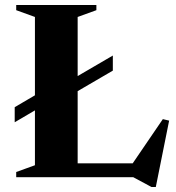

<svg xmlns="http://www.w3.org/2000/svg" viewBox="-20 -705 702 764"><path d="M170.5 -296 38.5 -218.5V-278.5L170.5 -356L231 -368.5L429 -484V-424L231 -308.5ZM600 39H582.5L510 0H198.5V-55H550.5L494 -34.5L628 -231L653 -225ZM289 -637.5V0H44.5V-20.5L119 -47.5V-637.5L44.5 -664.5V-685H363.5V-664.5Z"/></svg>

Font: Newsreader 36pt
Style: Bold
Weight: 700
Designer: Hugues Gentile
Foundry: Production Type
Version: Version 1.003